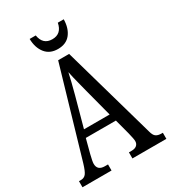

<svg xmlns="http://www.w3.org/2000/svg" viewBox="-216 -1014 999 1122"><g transform="rotate(-30 284.0 -452.5)"><path d="M2 -41H15Q37 -41 49.5 -56.5Q62 -72 76 -119L250 -714H324L502 -87Q509 -60 522 -50.5Q535 -41 560 -41H568V0H339V-41H357Q380 -41 392 -51.5Q404 -62 404 -80Q404 -94 393 -138L366 -240H163L138 -145Q127 -101 127 -86Q127 -41 177 -41H198V0H2ZM352 -289 302 -480 290 -527Q273 -592 267 -624Q256 -572 234 -490L179 -289ZM168 -905H209Q220 -837 283 -837Q345 -837 358 -905H398Q397 -845 368 -808Q339 -771 283 -771Q228 -771 198.5 -808.5Q169 -846 168 -905Z"/></g></svg>

Font: Noto Serif Cond
Style: Regular
Weight: 400
Width: 3
Designer: Monotype Design Team
Foundry: Monotype Imaging Inc.
Version: Version 1.001